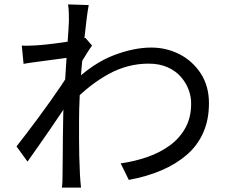

<svg xmlns="http://www.w3.org/2000/svg" viewBox="-20 -814 1040 872"><path d="M528 -72Q592 -81 649.5 -101Q707 -121 752 -154Q797 -187 823 -235Q849 -283 848 -347Q848 -376 836.5 -407Q825 -438 801.5 -465Q778 -492 741 -508.5Q704 -525 655 -525Q559 -525 473 -477.5Q387 -430 314 -354V-442Q405 -528 496.5 -563Q588 -598 667 -598Q736 -598 795.5 -567.5Q855 -537 892 -480Q929 -423 929 -345Q929 -270 903 -211.5Q877 -153 828.5 -111Q780 -69 713.5 -40.5Q647 -12 565 3ZM303 -554Q291 -552 266.5 -549Q242 -546 210.5 -541.5Q179 -537 147 -533Q115 -529 87 -524L79 -607Q95 -606 110.5 -606.5Q126 -607 144 -608Q165 -609 195.5 -612.5Q226 -616 259 -620.5Q292 -625 321.5 -630.5Q351 -636 368 -642L398 -607Q389 -595 378 -577.5Q367 -560 356 -542Q345 -524 337 -510L306 -374Q289 -347 264 -310Q239 -273 211.5 -232.5Q184 -192 156 -152.5Q128 -113 105 -80L55 -149Q73 -172 99 -206Q125 -240 153.5 -278.5Q182 -317 209 -355Q236 -393 257.5 -425Q279 -457 290 -476L294 -527ZM293 -720Q293 -737 292.5 -756Q292 -775 289 -794L383 -791Q379 -771 373.5 -728.5Q368 -686 362 -628Q356 -570 350.5 -506Q345 -442 342 -379.5Q339 -317 339 -264Q339 -219 339 -180.5Q339 -142 340 -104.5Q341 -67 343 -23Q344 -10 345 7Q346 24 348 38H261Q263 28 263.5 9.5Q264 -9 264 -21Q265 -69 265 -106Q265 -143 265.5 -182.5Q266 -222 267 -277Q267 -299 269 -337.5Q271 -376 274 -422.5Q277 -469 280 -517Q283 -565 286 -607.5Q289 -650 291 -680Q293 -710 293 -720Z"/></svg>

Font: Noto Sans HK
Style: Regular
Weight: 400
Designer: Ryoko NISHIZUKA 西塚涼子 (kana, bopomofo & ideographs); Paul D. Hunt (Latin, Greek & Cyrillic); Sandoll Communications 산돌커뮤니
Foundry: Adobe
Version: Version 2.004-H2;hotconv 1.0.118;makeotfexe 2.5.65603